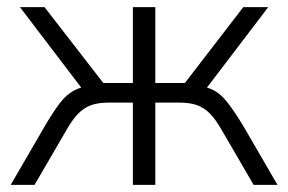

<svg xmlns="http://www.w3.org/2000/svg" viewBox="-20 -519 808 539"><path d="M10 0 107 -167Q130 -206 148 -229.5Q166 -253 187 -264.5Q208 -276 238 -279L218 -260L36 -499H105L270 -286H353V-499H416V-286H499L663 -499H733L551 -260L531 -279Q560 -276 580 -265.5Q600 -255 618.5 -231.5Q637 -208 662 -167L759 0H692L603 -153Q586 -183 570 -199.5Q554 -216 534 -223.5Q514 -231 482 -231H416V0H353V-231H286Q255 -231 235 -223.5Q215 -216 199 -199.5Q183 -183 166 -153L77 0Z"/></svg>

Font: Nunitoga
Style: Light
Weight: 300
Designer: Vernon Adams
Foundry: Vernon Adams
Version: Version 1.0